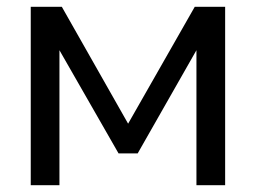

<svg xmlns="http://www.w3.org/2000/svg" viewBox="-20 -542 750 562"><path d="M70 0V-522H161L355 -180L550 -522H639V0H555V-395L383 -93H327L154 -395V0Z"/></svg>

Font: Raleway Medium
Style: Regular
Weight: 500
Designer: Matt McInerney, Pablo Impallari, Rodrigo Fuenzalida
Foundry: Matt McInerney, Pablo Impallari, Rodrigo Fuenzalida
Version: Version 4.026